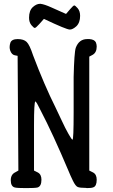

<svg xmlns="http://www.w3.org/2000/svg" viewBox="-20 -963 579 984"><path d="M351.6 -247.1Q357.4 -247.1 357.4 -385.7V-568.4Q360.4 -694.3 368.2 -717.8Q384.8 -762.7 426.8 -762.7Q428.7 -762.7 431.6 -762.7Q434.6 -762.7 438.5 -762.7Q464.8 -760.7 471.7 -745.1Q475.6 -734.4 475.6 -724.6Q475.6 -693.4 454.1 -681.6Q448.2 -678.7 437.5 -672.9V-88.9Q443.4 -85.9 457 -79.1Q475.6 -69.3 475.6 -42Q475.6 -8.8 458 -2.9Q449.2 1 425.8 1Q423.8 0 419.9 0Q390.6 0 378.9 -4.4Q367.2 -8.8 353.5 -37.1Q339.8 -65.4 332 -85Q250 -279.3 187.5 -398.4Q175.8 -420.9 169.9 -432.6Q162.1 -444.3 161.1 -443.4Q154.3 -438.5 154.3 -322.3V-88.9Q160.2 -85.9 173.8 -79.1Q192.4 -69.3 192.4 -42Q192.4 -7.8 171.9 -2Q159.2 1 113.8 1Q68.4 1 56.6 -2Q35.2 -6.8 35.2 -39.1Q35.2 -69.3 58.6 -80.1Q63.5 -83 74.2 -88.9Q72.3 -286.1 70.3 -676.8L55.7 -679.7Q40 -682.6 32.2 -704.1Q29.3 -712.9 29.3 -721.7Q29.3 -732.4 33.2 -744.1Q40 -762.7 70.8 -762.7Q101.6 -762.7 116.7 -748Q131.8 -733.4 149.4 -679.7Q207 -527.3 264.6 -412.1Q279.3 -381.8 296.9 -343.8Q314.5 -305.7 331.1 -276.4Q347.7 -247.1 351.6 -247.1ZM371.1 -828.1Q352.5 -811.5 337.9 -811.5Q320.3 -811.5 205.1 -866.2L181.6 -839.8Q164.1 -820.3 158.7 -819.8Q153.3 -819.3 141.1 -834Q128.9 -848.6 128.9 -872.1Q128.9 -909.2 148.4 -926.8Q167 -943.4 184.6 -943.4H187.5Q207 -941.4 243.7 -924.8Q280.3 -908.2 318.4 -891.6Q326.2 -900.4 340.8 -917.5Q355.5 -934.6 360.4 -935.1Q365.2 -935.5 377.9 -920.9Q390.6 -906.2 390.6 -881.8Q390.6 -846.7 371.1 -828.1Z"/></svg>

Font: Semi-Sweet
Style: Book
Weight: 400
Designer: Walter E Stewart
Version: 0.5